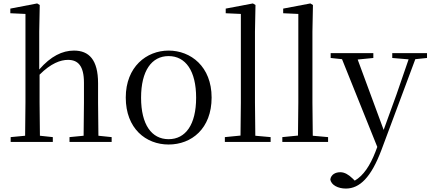

<svg xmlns="http://www.w3.org/2000/svg" viewBox="-20 -825 2502 1116"><path d="M465 0H629V-28L552 -36C551 -91 550 -173 550 -229V-341C550 -478 497 -531 410 -531C342 -531 275 -498 208 -421V-641L211 -796L196 -805L40 -775V-748L128 -744V-229L126 -36L42 -28V0H287V-28L212 -36L210 -229V-391C276 -457 332 -477 375 -477C433 -477 468 -443 468 -344V-229L466 -36L384 -28V0Z M960 15C1093 15 1210 -77 1210 -258C1210 -438 1089 -531 960 -531C832 -531 711 -437 711 -258C711 -78 828 15 960 15ZM960 -16C861 -16 800 -101 800 -257C800 -413 861 -499 960 -499C1059 -499 1120 -413 1120 -257C1120 -101 1059 -16 960 -16Z M1377 0H1553V-28L1464 -36L1462 -229V-641L1465 -796L1450 -805L1292 -775V-748L1380 -744V-229L1378 -37L1287 -28V0Z M1711 0H1887V-28L1798 -36L1796 -229V-641L1799 -796L1784 -805L1626 -775V-748L1714 -744V-229L1712 -37L1621 -28V0Z M2260 -488 2355 -480 2284 -274 2210 -70 2059 -479 2150 -488V-516H1902V-488L1968 -481L2173 29L2162 58C2131 138 2092 196 2042 225L2030 213C2007 191 1984 176 1958 176C1930 176 1905 189 1900 217C1904 251 1946 271 1990 271C2071 271 2137 206 2197 47L2394 -481L2462 -488V-516H2260Z"/></svg>

Font: Harano Aji Mincho
Style: Regular
Weight: 400
Foundry: Masamichi Hosoda
Version: HaranoAjiMincho-Regular version 20230610;ttx 4.39.4